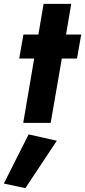

<svg xmlns="http://www.w3.org/2000/svg" viewBox="-66 -640 443 1000"><path d="M56 -460 34 -335H112L55 0H198L256 -335H335L357 -460H278L305 -620H161L134 -460ZM83 60 -46 316 66 340 230 93Z"/></svg>

Font: Jost*
Style: Bold Italic
Weight: 700
Italic angle: -10°
Version: Version 3.7